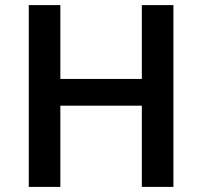

<svg xmlns="http://www.w3.org/2000/svg" viewBox="-20 -734 794 754"><path d="M661 0H537V-319H217V0H93V-714H217V-424H537V-714H661Z"/></svg>

Font: Noto Sans Sundanese SemiBold
Style: Regular
Weight: 600
Version: Version 2.003